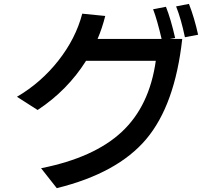

<svg xmlns="http://www.w3.org/2000/svg" viewBox="-20 -891 1040 979"><path d="M66.4 -397.5Q188.5 -468.8 277.3 -581.5Q366.2 -694.3 399.4 -821.3L516.6 -809.6Q501 -747.1 477.5 -692.4H909.2Q872.1 -355.5 725.6 -181.6Q579.1 -7.8 269.5 68.4L189.5 -33.2Q460 -86.9 601.1 -218.8Q742.2 -350.6 774.4 -581.1H418.9Q324.2 -430.7 171.9 -330.1ZM760.7 -843.8 826.2 -856.4Q851.6 -792 873 -697.3L805.7 -685.5Q781.2 -791 760.7 -843.8ZM877.9 -858.4 943.4 -871.1Q970.7 -801.8 990.2 -713.9L922.9 -701.2Q903.3 -794.9 877.9 -858.4Z"/></svg>

Font: GenEi M Gothic v2 Medium
Style: Regular
Weight: 500
Version: Version 2.0